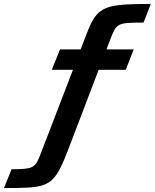

<svg xmlns="http://www.w3.org/2000/svg" viewBox="-196 -762 789 979"><path d="M-176 197 -137 101Q-98 101 -73.5 99Q-49 97 -35 90.5Q-21 84 -12.5 72Q-4 60 4 41L176 -406H68L110 -510H215L245 -588Q261 -631 277.5 -659.5Q294 -688 316 -704.5Q338 -721 371 -729Q404 -737 453.5 -739.5Q503 -742 573 -742L536 -647Q485 -647 456.5 -645Q428 -643 412.5 -635Q397 -627 387 -608.5Q377 -590 365 -558L347 -510H486L445 -406H307L146 16Q125 70 107 103.5Q89 137 67.5 156.5Q46 176 15 184.5Q-16 193 -62.5 195Q-109 197 -176 197Z"/></svg>

Font: Saira SemiExpanded SemiBold
Style: Italic
Weight: 600
Width: 6
Italic angle: -12°
Designer: Hector Gatti with collaboration of the Omnibus-Type team
Foundry: Omnibus-Type
Version: Version 1.101